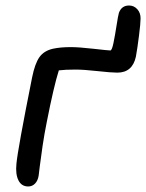

<svg xmlns="http://www.w3.org/2000/svg" viewBox="-20 -671 533 701"><path d="M83 9.8Q58.6 9.8 47.4 -12.5Q36.1 -34.7 40 -73.2Q44.9 -126.5 97.2 -388.2Q107.4 -439 124 -462.4Q140.6 -485.8 173.8 -493.2Q201.2 -499 237.8 -499Q268.1 -499 321.5 -492.9Q375 -486.8 382.8 -486.8Q388.7 -486.8 394.3 -514.2Q399.9 -541.5 405.5 -577.6Q411.1 -613.8 414.1 -624Q423.8 -650.9 451.2 -650.9Q469.2 -650.9 481.4 -637.2Q493.7 -623.5 493.2 -603Q493.2 -585.9 487.5 -540.8Q481.9 -495.6 476.1 -463.9Q463.4 -405.8 408.2 -405.8Q386.7 -405.8 335.9 -411.4Q285.2 -417 255.9 -417Q217.8 -417 194.8 -414.1Q176.3 -355.5 150.9 -226.1Q142.1 -183.1 135.5 -138.4Q128.9 -93.8 125.2 -63.5Q121.6 -33.2 121.1 -29.8Q118.2 -11.2 107.9 -0.7Q97.7 9.8 83 9.8Z"/></svg>

Font: Shantell Sans Normal
Style: Italic
Weight: 400
Italic angle: -11.31°
Designer: Stephen Nixon, Anya Danilova, Shantell Martin
Foundry: Arrow Type
Version: Version 1.006;[559af2be0]